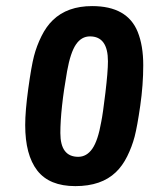

<svg xmlns="http://www.w3.org/2000/svg" viewBox="-20 -615 540 640"><path d="M64 -198.2Q64 -244.6 74.2 -319.3Q84.5 -394 93.3 -428Q102.1 -461.9 118.2 -494.4Q134.3 -526.9 156.2 -547.9Q204.6 -594.7 287.1 -594.7Q404.3 -594.7 439 -508.8Q457.5 -462.9 457.5 -397.7Q457.5 -332.5 447.5 -262.7Q437.5 -192.9 428.7 -159.4Q419.9 -126 404.1 -94Q388.2 -62 366.2 -41Q317.9 5.4 231.2 5.4Q144.5 5.4 104.2 -46.6Q64 -98.6 64 -198.2ZM317.4 -208.5Q322.8 -234.4 331.3 -305.4Q339.8 -376.5 339.8 -410.6Q339.8 -493.7 279.8 -493.7Q251.5 -493.7 233.2 -466.8Q214.8 -439.9 203.6 -377.4Q181.2 -250.5 181.2 -171.4Q181.2 -92.3 240.7 -92.3Q269 -92.3 287.8 -119.4Q306.6 -146.5 317.4 -208.5Z"/></svg>

Font: Contrail One
Style: Regular
Weight: 400
Designer: Riccardo De Franceschi
Foundry: Sorkin Type Co.
Version: Version 1.003